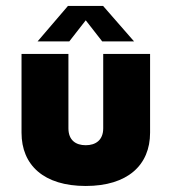

<svg xmlns="http://www.w3.org/2000/svg" viewBox="-20 -615 576 644"><path d="M106 -476.1H212.4L267.6 -546.9L322.8 -476.1H429.7L325.7 -595.2H208ZM267.6 8.8C407.7 8.8 483.4 -61 483.4 -169.9V-434.1H326.2V-184.6C326.2 -145 300.8 -127.9 267.6 -127.9C233.9 -127.9 209.5 -145 209.5 -184.6V-434.1H52.2V-169.9C52.2 -61 127 8.8 267.6 8.8Z"/></svg>

Font: Now Black
Style: Regular
Weight: 400
Designer: Alfredo Marco Pradil
Foundry: Alfredo Marco Pradil
Version: Version 1.200;hotconv 1.0.109;makeotfexe 2.5.65596